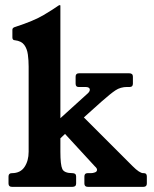

<svg xmlns="http://www.w3.org/2000/svg" viewBox="-20 -724 595 744"><path d="M538 -53Q549 -53 549 -40V-13Q549 0 536 0H320Q307 0 307 -13V-40Q307 -53 319 -53H332Q340 -53 348 -56Q356 -59 356 -66Q356 -72 348 -79L232 -205L214 -188V-136Q214 -85 221.5 -69Q229 -53 261 -53Q275 -53 275 -40V-13Q275 0 261 0H26Q13 0 13 -13V-40Q13 -53 26 -53Q59 -53 75 -77Q91 -101 91 -136V-466Q91 -490 88 -512.5Q85 -535 74 -550Q63 -565 38 -568Q28 -568 28 -579V-609Q28 -617 40 -620Q111 -643 149.5 -666Q188 -689 206 -702Q209 -704 210 -704H212Q214 -704 214 -702V-266L321 -363Q328 -370 328 -376Q328 -387 311 -387H284Q273 -387 273 -400V-427Q273 -440 286 -440H481Q495 -440 495 -427V-400Q495 -387 483 -387H473Q447 -387 427.5 -374Q408 -361 373 -330L305 -269L494 -80Q521 -53 535 -53Z"/></svg>

Font: Young Serif
Style: Regular
Weight: 400
Designer: Bastien Sozeau
Foundry: NBR — Bastien Sozeau
Version: Version 3.004; ttfautohint (v1.8.4.7-5d5b);gftools[0.9.33]